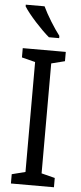

<svg xmlns="http://www.w3.org/2000/svg" viewBox="-62 -976 424 1009"><g transform="rotate(5 150.0 -471.5)"><path d="M131 -943H32V-934C57 -893 126 -818 168 -783H222V-795C193 -832 152 -898 131 -943ZM263 0V-49L192 -67V-647L263 -665V-714H36V-665L107 -647V-67L36 -49V0Z"/></g></svg>

Font: Noto Sans Sinhala UI Condensed
Style: Regular
Weight: 400
Width: 3
Designer: Jelle Bosma - Monotype Design Team
Foundry: Monotype Imaging Inc.
Version: Version 2.006